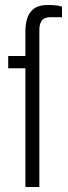

<svg xmlns="http://www.w3.org/2000/svg" viewBox="-20 -751 275 771"><path d="M82 0V-477H13V-526H82V-626Q82 -656 90 -679.5Q98 -703 117.5 -717Q137 -731 172 -731Q181 -731 191.5 -730.5Q202 -730 211.5 -728.5Q221 -727 229 -724V-682H183Q158 -682 148 -668.5Q138 -655 138 -631V0Z"/></svg>

Font: Archivo SemiCondensed ExtraLight
Style: Regular
Weight: 250
Width: 4
Designer: Hector Gatti
Foundry: Omnibus-Type
Version: Version 2.001